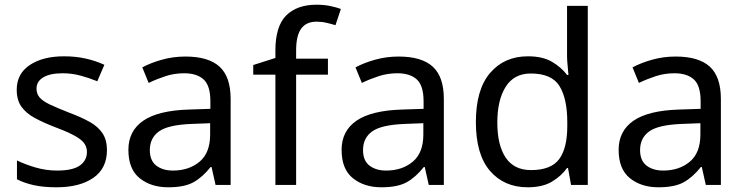

<svg xmlns="http://www.w3.org/2000/svg" viewBox="-20 -785 3161 815"><path d="M434 -148Q434 -70 376 -30Q318 10 220 10Q164 10 123.5 1Q83 -8 52 -24V-104Q84 -88 129.5 -74.5Q175 -61 222 -61Q289 -61 319 -82.5Q349 -104 349 -140Q349 -160 338 -176Q327 -192 298.5 -208Q270 -224 217 -244Q165 -264 128 -284Q91 -304 71 -332Q51 -360 51 -404Q51 -472 106.5 -509Q162 -546 252 -546Q301 -546 343.5 -536.5Q386 -527 423 -510L393 -440Q359 -454 322 -464Q285 -474 246 -474Q192 -474 163.5 -456.5Q135 -439 135 -409Q135 -387 148 -371.5Q161 -356 191.5 -341.5Q222 -327 273 -307Q324 -288 360 -268Q396 -248 415 -219.5Q434 -191 434 -148Z M767 -545Q865 -545 912 -502Q959 -459 959 -365V0H895L878 -76H874Q839 -32 800.5 -11Q762 10 694 10Q621 10 573 -28.5Q525 -67 525 -149Q525 -229 588 -272.5Q651 -316 782 -320L873 -323V-355Q873 -422 844 -448Q815 -474 762 -474Q720 -474 682 -461.5Q644 -449 611 -433L584 -499Q619 -518 667 -531.5Q715 -545 767 -545ZM793 -259Q693 -255 654.5 -227Q616 -199 616 -148Q616 -103 643.5 -82Q671 -61 714 -61Q782 -61 827 -98.5Q872 -136 872 -214V-262Z M1372 -468H1237V0H1149V-468H1055V-509L1149 -539V-570Q1149 -674 1195 -719.5Q1241 -765 1323 -765Q1355 -765 1381.5 -759.5Q1408 -754 1427 -747L1404 -678Q1388 -683 1367 -688Q1346 -693 1324 -693Q1280 -693 1258.5 -663.5Q1237 -634 1237 -571V-536H1372Z M1672 -545Q1770 -545 1817 -502Q1864 -459 1864 -365V0H1800L1783 -76H1779Q1744 -32 1705.5 -11Q1667 10 1599 10Q1526 10 1478 -28.5Q1430 -67 1430 -149Q1430 -229 1493 -272.5Q1556 -316 1687 -320L1778 -323V-355Q1778 -422 1749 -448Q1720 -474 1667 -474Q1625 -474 1587 -461.5Q1549 -449 1516 -433L1489 -499Q1524 -518 1572 -531.5Q1620 -545 1672 -545ZM1698 -259Q1598 -255 1559.5 -227Q1521 -199 1521 -148Q1521 -103 1548.5 -82Q1576 -61 1619 -61Q1687 -61 1732 -98.5Q1777 -136 1777 -214V-262Z M2220 10Q2120 10 2060 -59.5Q2000 -129 2000 -267Q2000 -405 2060.5 -475.5Q2121 -546 2221 -546Q2283 -546 2322.5 -523Q2362 -500 2387 -467H2393Q2392 -480 2389.5 -505.5Q2387 -531 2387 -546V-760H2475V0H2404L2391 -72H2387Q2363 -38 2323 -14Q2283 10 2220 10ZM2234 -63Q2319 -63 2353.5 -109.5Q2388 -156 2388 -250V-266Q2388 -366 2355 -419.5Q2322 -473 2233 -473Q2162 -473 2126.5 -416.5Q2091 -360 2091 -265Q2091 -169 2126.5 -116Q2162 -63 2234 -63Z M2848 -545Q2946 -545 2993 -502Q3040 -459 3040 -365V0H2976L2959 -76H2955Q2920 -32 2881.5 -11Q2843 10 2775 10Q2702 10 2654 -28.5Q2606 -67 2606 -149Q2606 -229 2669 -272.5Q2732 -316 2863 -320L2954 -323V-355Q2954 -422 2925 -448Q2896 -474 2843 -474Q2801 -474 2763 -461.5Q2725 -449 2692 -433L2665 -499Q2700 -518 2748 -531.5Q2796 -545 2848 -545ZM2874 -259Q2774 -255 2735.5 -227Q2697 -199 2697 -148Q2697 -103 2724.5 -82Q2752 -61 2795 -61Q2863 -61 2908 -98.5Q2953 -136 2953 -214V-262Z"/></svg>

Font: Noto Sans Deseret
Style: Regular
Weight: 400
Designer: Monotype Design Team
Foundry: Monotype Imaging Inc.
Version: Version 2.001; ttfautohint (v1.8.4.7-5d5b)